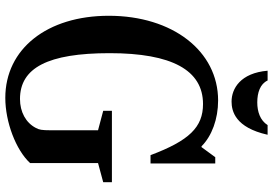

<svg xmlns="http://www.w3.org/2000/svg" viewBox="-169 -825 1004 706"><g transform="rotate(90 333.0 -472.0)"><path d="M353.5 -821.5C389 -821.5 449 -835.5 475.5 -954H440C422.5 -926.5 390.5 -916 356.5 -916C321 -916 288.5 -926.5 276 -954H240C248.5 -854.5 305.5 -821.5 353.5 -821.5ZM340 10.5C428.5 10.5 531.5 -28.5 579.5 -80.5V-330.5L650 -349.5V-381.5H387.5V-349.5L459 -330.5V-155.5C459 -124 457 -113.5 450.5 -102C431.5 -65 391.5 -43.5 344 -43.5C229.5 -43.5 175.5 -146 175.5 -373C175.5 -602 238 -716.5 362.5 -716.5C447.5 -716.5 497 -666 550.5 -523.5H581V-761.5H558L521 -711H518C480 -749 417.5 -772 349.5 -772C167.5 -772 38 -604.5 38 -370C38 -143.5 159.5 10.5 340 10.5Z"/></g></svg>

Font: Libre Caslon Condensed SemiBold
Style: Regular
Weight: 600
Designer: Pablo Impallari, Rodrigo Fuenzalida, Katja Schimmel, Ertekin Erdin
Foundry: Pablo Impallari, Rodrigo Fuenzalida
Version: Version 2.000;gftools[0.9.33]